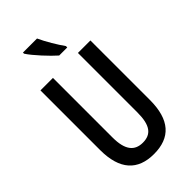

<svg xmlns="http://www.w3.org/2000/svg" viewBox="-285 -1019 1109 1109"><g transform="rotate(-45 269.0 -465.0)"><path d="M263 -940H148V-931C174 -890 246 -813 284 -780H350V-791C324 -827 283 -895 263 -940ZM473 -228V-714H371V-228C371 -123 338 -82 270 -82C204 -82 167 -124 167 -227V-714H65V-227C65 -66 137 10 269 10C403 10 473 -66 473 -228Z"/></g></svg>

Font: Noto Sans Bengali ExtraCondensed Medium
Style: Regular
Weight: 500
Width: 2
Designer: Joana Ranito - Universal Thirst; Jelle Bosma - Monotype Design Team
Foundry: Universal Thirst ehf.
Version: Version 3.000